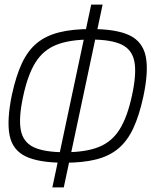

<svg xmlns="http://www.w3.org/2000/svg" viewBox="-20 -820 662 840"><path d="M262 -108Q151 -108 93 -135.5Q35 -163 22 -228Q9 -293 32 -405Q50 -488 76 -543.5Q102 -599 141.5 -631.5Q181 -664 239 -678.5Q297 -693 378 -693Q489 -693 546.5 -665.5Q604 -638 617.5 -573.5Q631 -509 607 -397Q589 -314 563 -258.5Q537 -203 497.5 -170Q458 -137 400.5 -122.5Q343 -108 262 -108ZM264 -154Q355 -154 412.5 -177Q470 -200 504 -255Q538 -310 558 -405Q578 -498 568 -550.5Q558 -603 512 -625Q466 -647 377 -647Q285 -647 227 -624Q169 -601 135 -546.5Q101 -492 81 -397Q61 -304 71 -251Q81 -198 127.5 -176Q174 -154 264 -154ZM209 0 379 -800H429L259 0Z"/></svg>

Font: Victor Mono Thin
Style: Italic
Weight: 100
Italic angle: -12°
Monospace: yes
Designer: Rune Bjørnerås
Version: Version 1.561;gftools[0.9.30]